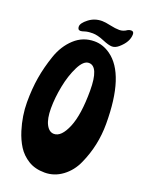

<svg xmlns="http://www.w3.org/2000/svg" viewBox="-165 -950 798 1054"><g transform="rotate(20 234.5 -423.0)"><path d="M381 -768Q362 -752 343 -752Q324 -752 286 -768Q248 -784 220 -784Q192 -784 175.5 -778.5Q159 -773 152 -773Q135 -773 135 -793Q135 -813 168.5 -839Q202 -865 246 -865Q264 -865 295.5 -858Q327 -851 350 -851Q373 -851 394 -866Q403 -871 413 -871Q429 -871 429 -854Q429 -809 381 -768ZM245 -746Q294 -746 338 -715Q459 -630 459 -341Q459 -215 408 -102Q383 -45 336 -10Q289 25 232.5 25Q176 25 136.5 0.5Q97 -24 73.5 -61Q50 -98 35 -146Q10 -227 10 -305.5Q10 -384 21 -450Q32 -516 56 -586Q80 -656 129 -701Q178 -746 245 -746ZM256 -624Q225 -624 198.5 -571Q172 -518 158.5 -449Q145 -380 145 -319Q145 -258 162.5 -225Q180 -192 208 -192Q251 -192 282.5 -267Q314 -342 314 -483Q314 -624 256 -624Z"/></g></svg>

Font: Chicle
Style: Regular
Weight: 400
Designer: Angel Koziupa and Alejandro Paul
Foundry: Angel Koziupa and Alejandro Paul
Version: Version 1.000